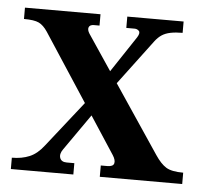

<svg xmlns="http://www.w3.org/2000/svg" viewBox="-41 -513 601 557"><g transform="rotate(5 259.5 -235.0)"><path d="M269 0V-33H288Q305 -33 307.5 -42.5Q310 -52 301 -66L79 -406Q67 -424 53.5 -430.5Q40 -437 10 -437V-470H230V-437H214Q202 -437 199 -429.5Q196 -422 203 -411L427 -77Q443 -53 459 -43Q475 -33 509 -33V0ZM10 0V-33Q39 -33 61.5 -42.5Q84 -52 103 -77L215 -219L235 -183L156 -70Q146 -56 150 -44.5Q154 -33 170 -33H192V0ZM284 -261 263 -294 342 -413Q350 -426 345 -431.5Q340 -437 332 -437H308V-470H472V-437Q452 -437 437 -434Q422 -431 411.5 -424Q401 -417 392 -405Z"/></g></svg>

Font: Frank Ruhl Libre Medium
Style: Regular
Weight: 500
Designer: Yanek Iontef
Foundry: Fontef
Version: Version 6.004